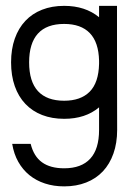

<svg xmlns="http://www.w3.org/2000/svg" viewBox="-20 -414 452 669"><path d="M203.6 -393.6Q276.9 -393.6 325.2 -354V-393.6H387.7V-196.8L388.2 38.6Q388.2 84.5 375.2 121.1Q362.3 157.7 338.4 183.1Q314.5 208.5 280.3 221.9Q246.1 235.4 203.6 235.4Q167 235.4 136.5 225.3Q106 215.3 82.5 196.3Q59.1 177.2 43.7 149.9Q28.3 122.6 22.5 87.4H86.9Q97.7 130.9 126.5 151.6Q155.3 172.4 203.6 172.4Q263.7 172.4 294.4 138.9Q325.2 105.5 325.2 38.6V-40Q277.8 0 203.6 0Q161.1 0 127 -13.2Q92.8 -26.4 68.6 -51.8Q44.4 -77.1 31.5 -113.8Q18.6 -150.4 18.6 -196.8Q18.6 -242.7 31.5 -279.3Q44.4 -315.9 68.4 -341.3Q92.3 -366.7 126.5 -380.1Q160.6 -393.6 203.6 -393.6ZM325.2 -191.4V-202.6Q323.7 -266.6 293 -298.6Q262.2 -330.6 203.6 -330.6Q142.6 -330.6 112.1 -296.9Q81.5 -263.2 81.5 -196.8Q81.5 -129.9 112.3 -96.4Q143.1 -63 203.6 -63Q261.2 -63 292.5 -94.5Q323.7 -126 325.2 -191.4Z"/></svg>

Font: Fibel Sued LRS
Style: Regular
Weight: 400
Designer: Peter Wiegel
Foundry: Peter Wiegel
Version: Version 000.000